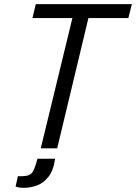

<svg xmlns="http://www.w3.org/2000/svg" viewBox="-20 -713 654 923"><path d="M176 0 328 -626H136L152 -693H614L597 -626H405L255 0ZM95 190Q85 190 76.5 189Q68 188 55 184L66 134H86Q124 134 136.5 114Q149 94 160 50H245Q237 107 212.5 137.5Q188 168 156.5 179Q125 190 95 190Z"/></svg>

Font: Ubuntu Sans Mono
Style: Italic
Weight: 400
Italic angle: -13.5°
Monospace: yes
Designer: Dalton Maag Ltd
Foundry: Dalton Maag Ltd
Version: Version 1.006